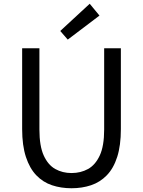

<svg xmlns="http://www.w3.org/2000/svg" viewBox="-20 -990 761 1023"><path d="M361 13Q305 13 257 -3Q209 -19 173.5 -56Q138 -93 118 -154Q98 -215 98 -302V-733H190V-300Q190 -212 213 -161.5Q236 -111 274.5 -89.5Q313 -68 361 -68Q410 -68 449 -89.5Q488 -111 511.5 -161.5Q535 -212 535 -300V-733H624V-302Q624 -215 604.5 -154Q585 -93 549 -56Q513 -19 465 -3Q417 13 361 13ZM341 -779 301 -825 458 -970 510 -907Z"/></svg>

Font: Noto Sans KR Thin
Style: Regular
Weight: 400
Version: Version 2.004-H2;hotconv 1.0.118;makeotfexe 2.5.65603